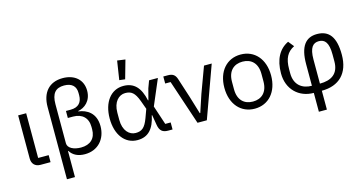

<svg xmlns="http://www.w3.org/2000/svg" viewBox="-95 -1215 3491 1850"><g transform="rotate(-15 1650.5 -290.0)"><path d="M270 -70H165V-516H85V-85C85 -35 115 0 170 0H270Z M380 200H460V-60H464C493 -12 545 12 611 12C744 12 825 -85 825 -211C825 -344 736 -393 655 -403V-407C720 -418 789 -472 789 -574C789 -684 710 -752 591 -752C453 -752 380 -661 380 -521ZM541 -368H593C683 -368 739 -317 739 -226V-202C739 -111 684 -60 591 -60C521 -60 460 -88 460 -137V-527C460 -634 501 -680 586 -680C666 -680 703 -639 703 -575V-551C703 -483 668 -438 588 -438H541Z M1223 -769 1143 -780 1114 -592 1171 -585ZM1487 -70H1433L1370 -260L1479 -516H1391L1364 -443L1335 -332H1331C1303 -464 1242 -528 1136 -528C1012 -528 929 -421 929 -258C929 -95 1012 12 1136 12C1244 12 1302 -55 1329 -184H1333L1350 -83C1360 -23 1388 0 1442 0H1487ZM1136 -59C1073 -59 1015 -114 1015 -222V-294C1015 -402 1073 -457 1136 -457C1196 -457 1230 -433 1263 -343L1294 -258L1263 -173C1230 -83 1196 -59 1136 -59Z M1829 0 2016 -516H1939L1844 -259L1786 -84H1781L1728 -259L1664 -457C1649 -502 1622 -516 1578 -516H1533V-446H1587L1736 0Z M2306 12C2444 12 2539 -94 2539 -258C2539 -422 2444 -528 2306 -528C2168 -528 2073 -422 2073 -258C2073 -94 2168 12 2306 12ZM2306 -59C2220 -59 2159 -112 2159 -221V-295C2159 -404 2220 -457 2306 -457C2392 -457 2453 -404 2453 -295V-221C2453 -112 2392 -59 2306 -59Z M2893 200H2973V12C3145 12 3249 -88 3249 -274C3249 -453 3186 -528 3068 -528C2956 -528 2893 -453 2893 -274V-59C2799 -59 2722 -111 2722 -230V-269C2722 -377 2754 -436 2826 -472L2781 -528C2689 -484 2636 -392 2636 -250C2636 -92 2745 12 2893 12ZM2973 -299C2973 -418 3009 -457 3068 -457C3127 -457 3163 -418 3163 -299V-230C3163 -106 3087 -59 2973 -59Z"/></g></svg>

Font: LVC Sans
Style: Regular
Weight: 400
Designer: Mike Abbink, Paul van der Laan, Pieter van Rosmalen
Foundry: Bold Monday
Version: Version 3.0